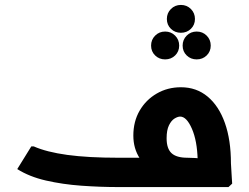

<svg xmlns="http://www.w3.org/2000/svg" viewBox="-20 -759 1012 779"><path d="M461 0Q387 0 310.5 -5.5Q234 -11 166.5 -26.5Q99 -42 50 -73L107 -165H117Q169 -142 253 -130.5Q337 -119 461 -119H740Q756 -119 770.5 -118Q785 -117 795 -116Q805 -115 805 -115L782 -96Q782 -100 782 -103Q782 -106 782 -110Q780 -188 758.5 -237Q737 -286 711 -286Q701 -286 688 -278Q675 -270 665.5 -250.5Q656 -231 656 -198Q656 -156 676 -137.5Q696 -119 740 -119V-32Q673 -32 623.5 -54Q574 -76 547.5 -116Q521 -156 521 -209Q521 -266 546.5 -310Q572 -354 616 -379.5Q660 -405 714 -405Q777 -405 822.5 -367Q868 -329 892.5 -260Q917 -191 917 -96Q919 -60 920.5 -37Q922 -14 922 -14L907 0ZM650 -518Q626 -518 609.5 -534Q593 -550 593 -574Q593 -598 609.5 -614.5Q626 -631 650 -631Q674 -631 690.5 -614.5Q707 -598 707 -574Q707 -550 690.5 -534Q674 -518 650 -518ZM778 -518Q754 -518 737.5 -534Q721 -550 721 -574Q721 -598 737.5 -614.5Q754 -631 778 -631Q802 -631 818.5 -614.5Q835 -598 835 -574Q835 -550 818.5 -534Q802 -518 778 -518ZM714 -626Q690 -626 673.5 -642Q657 -658 657 -682Q657 -706 673.5 -722.5Q690 -739 714 -739Q738 -739 754.5 -722.5Q771 -706 771 -682Q771 -658 754.5 -642Q738 -626 714 -626Z"/></svg>

Font: Fustat ExtraBold
Style: Regular
Weight: 800
Designer: Mohamed Gaber, Khaled Hosny, Laura Garcia Mut
Foundry: Kief Type Foundry, Alif Type Foundry, Hard Type Foundry
Version: Version 1.007